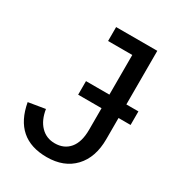

<svg xmlns="http://www.w3.org/2000/svg" viewBox="-168 -794 837 909"><g transform="rotate(30 250.0 -339.0)"><path d="M223.1 9.8Q48.3 9.8 15.6 -170.9L106.9 -186Q115.7 -129.4 146.5 -97.7Q177.2 -65.9 223.6 -65.9Q274.4 -65.9 303.7 -100.8Q333 -135.7 333 -203.1V-320.8H205.1V-395H333V-611.8H200.7V-688H425.8V-395H491.7V-320.8H425.8V-205.1Q425.8 -105 371.6 -47.6Q317.4 9.8 223.1 9.8Z"/></g></svg>

Font: Arimo Nerd Font
Style: Regular
Weight: 400
Designer: Steve Matteson
Foundry: Monotype Imaging Inc.
Version: Version 1.33;Nerd Fonts 3.2.1